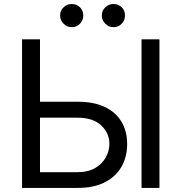

<svg xmlns="http://www.w3.org/2000/svg" viewBox="-20 -920 867 940"><path d="M153.3 -421.9H360.4Q439 -421.9 492.7 -396.5Q546.4 -371.1 574.5 -324.5Q602.5 -277.8 602.5 -214.8Q602.5 -151.4 574.5 -103Q546.4 -54.7 492.7 -27.3Q439 0 360.4 0H87.9V-727.5H175.8V-77.1H360.4Q410.6 -77.1 445.1 -96.9Q479.5 -116.7 497.6 -148.7Q515.6 -180.7 515.6 -215.8Q515.6 -268.1 475.6 -305.9Q435.5 -343.8 360.4 -343.8H153.3ZM760.7 -727.5V0H672.9V-727.5ZM331.1 -787.1Q308.6 -786.6 291.3 -804Q273.9 -821.3 274.4 -843.8Q273.9 -868.2 291.3 -884.3Q308.6 -900.4 331.1 -900.4Q355.5 -900.4 371.6 -884.3Q387.7 -868.2 387.7 -843.8Q387.7 -821.3 371.6 -804Q355.5 -786.6 331.1 -787.1ZM535.2 -787.1Q512.7 -786.6 495.6 -804Q478.5 -821.3 478.5 -843.8Q478.5 -868.2 495.6 -884.3Q512.7 -900.4 535.2 -900.4Q559.6 -900.4 575.9 -884.3Q592.3 -868.2 591.8 -843.8Q592.3 -821.3 575.9 -804Q559.6 -786.6 535.2 -787.1Z"/></svg>

Font: Inter V
Style: 
Weight: 400
Designer: Rasmus Andersson
Foundry: rsms
Version: Version 4.000;git-a3f224843